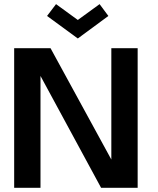

<svg xmlns="http://www.w3.org/2000/svg" viewBox="-20 -888 746 908"><path d="M163 -544.5 171.5 -543V0H47V-660H219L515 -118L506.5 -116V-660H631V0H458ZM348 -706 202.5 -812.5 245 -868.5 348 -793.5 451 -868.5 492.5 -812.5Z"/></svg>

Font: League Spartan Thin SemiBold
Style: Regular
Weight: 600
Version: Version 2.002